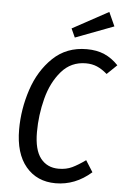

<svg xmlns="http://www.w3.org/2000/svg" viewBox="-61 -947 658 1003"><g transform="rotate(5 268.5 -446.0)"><path d="M537 -630 485 -580Q457 -604 431 -615Q405 -626 373 -626Q295 -626 244.5 -567.5Q194 -509 171.5 -422Q149 -335 149 -246Q149 -153 183.5 -109Q218 -65 278 -65Q318 -65 348.5 -79.5Q379 -94 418 -122L456 -62Q372 12 269 12Q171 12 113 -57Q55 -126 55 -252Q55 -358 89 -461Q123 -564 194 -632Q265 -700 371 -700Q424 -700 464 -682.5Q504 -665 537 -630ZM504 -831 303 -755 282 -801 471 -904Z"/></g></svg>

Font: Fira Sans Condensed
Style: Italic
Weight: 400
Width: 3
Italic angle: -8°
Designer: bBox Type GmbH & Carrois Corporate GbR & Edenspiekermann AG
Foundry: bBox Type GmbH & Carrois Corporate GbR & Edenspiekermann AG
Version: Version 4.301